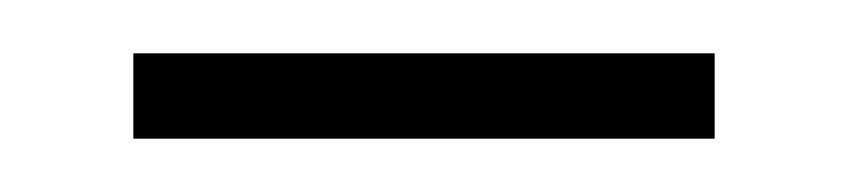

<svg xmlns="http://www.w3.org/2000/svg" viewBox="-20 -734 318 72"><path d="M30 -682V-714H248V-682Z"/></svg>

Font: FiraSans
Style: Regular
Weight: 200
Designer: Carrois Corporate & Edenspiekermann AG
Foundry: Carrois Corporate GbR & Edenspiekermann AG
Version: Version 3.106;PS 003.106;hotconv 1.0.70;makeotf.lib2.5.58329